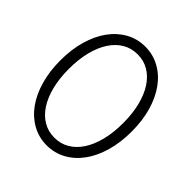

<svg xmlns="http://www.w3.org/2000/svg" viewBox="-195 -845 990 990"><g transform="rotate(45 300.0 -350.0)"><path d="M300 10Q357 10 405 -16.5Q453 -43 487.5 -90.5Q522 -138 541 -204.5Q560 -271 560 -350Q560 -430 541 -496Q522 -562 487.5 -609.5Q453 -657 405 -683.5Q357 -710 300 -710Q243 -710 195 -683.5Q147 -657 112.5 -609.5Q78 -562 59 -496Q40 -430 40 -350Q40 -271 59 -204.5Q78 -138 112.5 -90.5Q147 -43 195 -16.5Q243 10 300 10ZM300 -46Q255 -46 218.5 -67.5Q182 -89 156 -129Q130 -169 116 -225Q102 -281 102 -350Q102 -419 116 -475Q130 -531 156 -571Q182 -611 218.5 -632.5Q255 -654 300 -654Q345 -654 381.5 -632.5Q418 -611 444 -571Q470 -531 484 -475Q498 -419 498 -350Q498 -281 484 -225Q470 -169 444 -129Q418 -89 381.5 -67.5Q345 -46 300 -46Z"/></g></svg>

Font: CommitMonoV143 ExtLt
Style: Regular
Weight: 200
Monospace: yes
Designer: Eigil Nikolajsen
Foundry: Eigil Nikolajsen
Version: Version 1.143